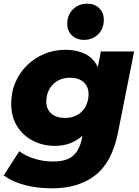

<svg xmlns="http://www.w3.org/2000/svg" viewBox="-32 -822 757 1045"><path d="M252 203Q171 203 104 185.5Q37 168 -12 133L73 1Q105 26 154.5 41.5Q204 57 257 57Q331 57 366 25.5Q401 -6 413 -65L430 -149L468 -290L498 -443L517 -542H698L610 -100Q578 61 486.5 132Q395 203 252 203ZM266 -28Q202 -28 148 -55.5Q94 -83 61.5 -134.5Q29 -186 29 -259Q29 -320 51.5 -373Q74 -426 114.5 -466Q155 -506 209 -528.5Q263 -551 326 -551Q386 -551 432.5 -528Q479 -505 502.5 -452Q526 -399 514 -308Q504 -219 471.5 -156.5Q439 -94 387 -61Q335 -28 266 -28ZM322 -180Q360 -180 388.5 -196Q417 -212 433.5 -241.5Q450 -271 450 -310Q450 -350 423.5 -374.5Q397 -399 349 -399Q311 -399 282 -382.5Q253 -366 236.5 -336.5Q220 -307 220 -268Q220 -228 247.5 -204Q275 -180 322 -180ZM426 -605Q385 -605 359.5 -629.5Q334 -654 334 -691Q334 -741 365.5 -771.5Q397 -802 442 -802Q483 -802 508 -777.5Q533 -753 533 -715Q533 -665 502 -635Q471 -605 426 -605Z"/></svg>

Font: Montserrat Thin ExtraBold
Style: Italic
Weight: 800
Italic angle: -11.3°
Version: Version 9.000